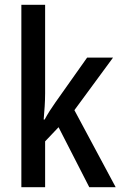

<svg xmlns="http://www.w3.org/2000/svg" viewBox="-20 -846 504 800"><path d="M168 -457V-826H69V-66H168V-257L224 -316L352 -66H462L290 -387L451 -606H343L210 -418C195 -397 179 -372 166 -348H162C165 -384 168 -420 168 -457Z"/></svg>

Font: Noto Sans Malayalam UI Condensed Medium
Style: Regular
Weight: 500
Width: 3
Designer: Jelle Bosma - Monotype Design Team
Foundry: Monotype Imaging Inc.
Version: Version 2.104